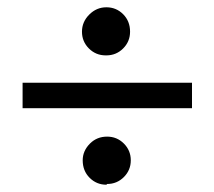

<svg xmlns="http://www.w3.org/2000/svg" viewBox="-20 -594 588 527"><path d="M507 -367V-297H42V-367ZM274 -89 272 -87Q245 -87 226 -106Q207 -125 207 -154Q207 -180 227 -200Q246 -219 274 -219Q301 -219 320 -200Q339 -181 339 -154Q339 -127 320 -108Q301 -89 274 -89ZM272 -442H270Q243 -442 224 -461Q205 -480 205 -507Q205 -534 225 -554Q245 -574 272 -574Q299 -574 318 -555Q337 -536 337 -507Q337 -480 318 -461Q299 -442 272 -442Z"/></svg>

Font: Libra Serif Modern
Style: Bold
Weight: 700
Designer: Stefan Peev, Context Ltd
Foundry: Ascender Corporation
Version: Version 1.000